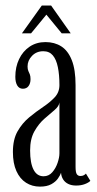

<svg xmlns="http://www.w3.org/2000/svg" viewBox="-20 -684 360 714"><path d="M128.5 10Q99.5 10 76.8 -4.5Q54 -19 41 -47.8Q28 -76.5 28 -119Q28 -165.5 45.5 -196Q63 -226.5 88.8 -247.8Q114.5 -269 140.2 -286.2Q166 -303.5 183.5 -322.2Q201 -341 201 -367.5Q201 -406 195.2 -434.2Q189.5 -462.5 176.5 -478Q163.5 -493.5 141 -493.5Q115.5 -493.5 99 -476.2Q82.5 -459 82.5 -437Q82.5 -426 85.5 -419.8Q88.5 -413.5 91 -407.2Q93.5 -401 93.5 -389.5Q93.5 -374 86.2 -364Q79 -354 65 -354Q51.5 -354 44.2 -366Q37 -378 37 -398.5Q37 -435 51 -464.2Q65 -493.5 90.2 -510.5Q115.5 -527.5 149 -527.5Q183 -527.5 208 -511.5Q233 -495.5 247 -460.2Q261 -425 261 -367.5V-63.5Q261 -43.5 265.5 -36.5Q270 -29.5 279 -29.5Q287 -29.5 292 -32.5Q297 -35.5 299.5 -38.5L316 -11.5Q310 -5 295.8 0.5Q281.5 6 263 6Q246 6 233.8 0Q221.5 -6 214.8 -16.8Q208 -27.5 207 -41.5Q204 -32.5 195.5 -20.2Q187 -8 170.8 1Q154.5 10 128.5 10ZM142 -28.5Q161.5 -28.5 174.5 -43.5Q187.5 -58.5 194.2 -78.5Q201 -98.5 201 -114V-303Q199.5 -289 183 -275Q166.5 -261 145.2 -242.5Q124 -224 108 -195.8Q92 -167.5 92 -124.5Q92 -77.5 104.8 -53Q117.5 -28.5 142 -28.5ZM61.5 -560 135.5 -663.5H170L243 -560H209.5L152.5 -629.5L95.5 -560Z"/></svg>

Font: Imbue Light
Style: Regular
Weight: 300
Designer: Tyler Finck
Foundry: Etcetera Type Company
Version: Version 1.102